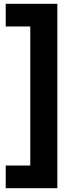

<svg xmlns="http://www.w3.org/2000/svg" viewBox="-20 -803 411 1008"><path d="M10 185V66H139V-664H10V-783H281V185Z"/></svg>

Font: Ubuntu Sans ExtraBold
Style: Regular
Weight: 800
Designer: Dalton Maag Ltd
Foundry: Dalton Maag Ltd
Version: Version 1.006; ttfautohint (v1.8.4.7-5d5b)